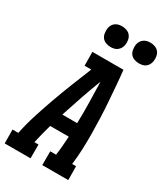

<svg xmlns="http://www.w3.org/2000/svg" viewBox="-260 -1051 988 1146"><g transform="rotate(30 234.0 -478.0)"><path d="M-28 0 -29 -95H11Q25 -164 47 -232.5Q69 -301 93.5 -369.5Q118 -438 145 -505.5Q172 -573 199 -640H153L152 -735H366Q372 -682 376 -629.5Q380 -577 384 -524Q388 -471 390 -417.5Q392 -364 392.5 -310.5Q393 -257 391 -203Q389 -149 382 -95H409L410 0H231V-95H271Q276 -128 278.5 -161Q281 -194 283 -226H155Q146 -194 137.5 -161Q129 -128 122 -95H150V0ZM184 -321H286Q288 -393 286.5 -464Q285 -535 283 -605Q256 -535 231.5 -464Q207 -393 184 -321ZM426 -814Q409 -814 393 -820Q377 -826 367.5 -838.5Q358 -851 355.5 -868Q353 -885 355 -902Q357 -914 363.5 -925Q370 -936 380.5 -943.5Q391 -951 402.5 -953.5Q414 -956 425 -956Q442 -956 458 -950Q474 -944 483.5 -931.5Q493 -919 496 -902Q499 -885 496 -868Q494 -856 488 -845Q482 -834 472 -826.5Q462 -819 450 -816.5Q438 -814 426 -814ZM231 -814Q214 -814 198 -820Q182 -826 172.5 -838.5Q163 -851 160.5 -868Q158 -885 160 -902Q162 -914 168 -925Q174 -936 184.5 -943.5Q195 -951 206.5 -953.5Q218 -956 230 -956Q247 -956 263 -950Q279 -944 288.5 -931.5Q298 -919 301 -902Q304 -885 301 -868Q299 -856 292.5 -845Q286 -834 276 -826.5Q266 -819 254 -816.5Q242 -814 231 -814Z"/></g></svg>

Font: Iosevka QP
Style: Bold Italic
Weight: 700
Italic angle: -9°
Designer: Belleve Invis
Foundry: Belleve Invis
Version: Version 20.0.0; ttfautohint (v1.8.4)